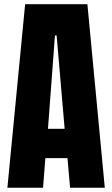

<svg xmlns="http://www.w3.org/2000/svg" viewBox="-20 -879 525 899"><path d="M181.6 0H14.6L97.7 -859.4H389.2L470.7 0H308.1L295.9 -138.7H192.4ZM237.3 -712.9 204.6 -275.9H282.7L245.1 -712.9Z"/></svg>

Font: Anton
Style: Regular
Weight: 400
Designer: Vernon Adams, Tural Alisoy
Foundry: Vernon Adams
Version: Version 2.300